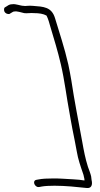

<svg xmlns="http://www.w3.org/2000/svg" viewBox="-113 -797 497 950"><path d="M225 -478C206 -562 181 -634 159 -708C142 -763 102 -764 50 -768C40 -769 30 -769 20 -768C13 -767 8 -767 5 -768C-13 -768 -34 -779 -53 -776C-62 -776 -70 -773 -78 -767L-88 -761C-92 -759 -93 -755 -93 -750C-93 -737 -85 -730 -75 -728C-70 -727 -66 -727 -63 -730L-53 -736C-49 -739 -46 -740 -43 -740C-28 -743 -8 -735 7 -732C18 -730 43 -734 56 -732C80 -732 101 -729 117 -720C125 -706 132 -680 137 -662C154 -605 173 -544 188 -479C207 -398 216 -317 231 -238C236 -211 240 -185 245 -160C253 -117 261 -84 267 -47C273 -10 286 27 297 59C300 66 301 72 302 77L305 90C304 92 305 94 305 96C272 90 232 90 193 87C178 86 164 86 149 86C122 86 96 87 77 91L66 93C51 96 53 117 68 126C73 129 78 129 83 128L93 126C109 123 134 122 157 122C211 122 268 128 314 133C340 137 346 117 340 93C339 88 339 82 338 76C335 62 328 45 322 28C309 -13 302 -50 294 -95C275 -199 255 -298 240 -399C235 -426 231 -452 225 -478Z"/></svg>

Font: Stray Cat
Style: OpObl
Weight: 400
Version: Version 1.0